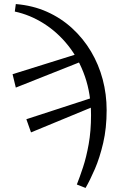

<svg xmlns="http://www.w3.org/2000/svg" viewBox="-20 -746 619 947"><path d="M133 -93 110 -158 460 -272 467 -231ZM359 164Q373 129 389.5 79Q406 29 417.5 -35.5Q429 -100 429 -178Q429 -282 399 -368.5Q369 -455 316.5 -521Q264 -587 196 -630Q128 -673 53 -689L58 -726Q142 -719 211.5 -688Q281 -657 336 -606.5Q391 -556 429 -492Q467 -428 486.5 -354.5Q506 -281 506 -203Q506 -114 489 -41Q472 32 448 87.5Q424 143 402 181ZM58 -314 42 -380 394 -490 408 -453Z"/></svg>

Font: Source Serif 4
Style: Regular
Weight: 400
Designer: Frank Grießhammer
Foundry: Adobe Systems Incorporated
Version: Version 4.004;hotconv 1.0.116;makeotfexe 2.5.65601